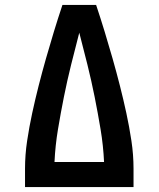

<svg xmlns="http://www.w3.org/2000/svg" viewBox="-20 -755 640 775"><path d="M81 0V-74Q81 -130 89.5 -186.5Q98 -243 110 -298.5Q122 -354 136 -409Q150 -464 165.5 -518.5Q181 -573 197.5 -627Q214 -681 232 -735H368Q386 -681 402.5 -627Q419 -573 434.5 -518.5Q450 -464 464 -409Q478 -354 490 -298.5Q502 -243 510.5 -186.5Q519 -130 519 -74V0ZM400 -101Q397 -167 386 -233Q375 -299 362 -364Q349 -429 333 -493.5Q317 -558 300 -623Q283 -558 267 -493.5Q251 -429 238 -364Q225 -299 214 -233Q203 -167 200 -101Z"/></svg>

Font: Iosevka Curly Extended
Style: Bold
Weight: 700
Width: 7
Monospace: yes
Designer: Belleve Invis
Foundry: Belleve Invis
Version: Version 11.1.0; ttfautohint (v1.8.3)